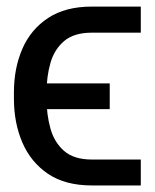

<svg xmlns="http://www.w3.org/2000/svg" viewBox="-20 -566 472 586"><path d="M260.3 -79.1H409.7V0H260.3Q179.2 0 126.7 -35.4Q74.2 -70.8 48.3 -130.9Q22.5 -190.9 22.5 -264.6V-284.2Q22.5 -357.9 48.3 -417.2Q74.2 -476.6 127 -511.2Q179.7 -545.9 260.3 -545.9H409.7V-466.3H260.3Q206.1 -466.3 176 -440.9Q146 -415.5 134 -374Q122.1 -332.5 122.1 -284.2V-264.6Q122.1 -216.8 133.8 -174.3Q145.5 -131.8 175.5 -105.5Q205.6 -79.1 260.3 -79.1ZM314.9 -311.5V-232.9H47.4V-311.5Z"/></svg>

Font: Inter 24pt
Style: Regular
Weight: 400
Designer: Rasmus Andersson
Foundry: rsms
Version: Version 4.001;git-66647c0bb